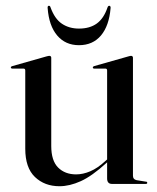

<svg xmlns="http://www.w3.org/2000/svg" viewBox="-20 -637 544 665"><path d="M351 -19V-78.5V-81V-393Q351 -396 349.5 -397.8Q348 -399.5 344.5 -399.5H305.5Q303.5 -399.5 302.5 -400.8Q301.5 -402 301.5 -403.5Q301.5 -405.5 302.8 -406.2Q304 -407 306 -408L424 -441.5Q428.5 -443 430.5 -443.2Q432.5 -443.5 434.5 -443.5Q437.5 -443.5 439 -441.5Q440.5 -439.5 440.5 -437V-28.5Q440.5 -22 443.5 -18.2Q446.5 -14.5 453 -13L484 -8Q487.5 -8 488.8 -6.8Q490 -5.5 490 -3.5Q490 -2 488.8 -1Q487.5 0 484.5 0H367.5Q359.5 0 355.2 -4.8Q351 -9.5 351 -19ZM67.5 -122V-393Q67.5 -396 66 -397.8Q64.5 -399.5 60.5 -399.5H22Q20 -399.5 18.8 -400.8Q17.5 -402 17.5 -403.5Q17.5 -405.5 18.8 -406.2Q20 -407 22.5 -408L140.5 -441.5Q145.5 -443 147.5 -443.2Q149.5 -443.5 151.5 -443.5Q154.5 -443.5 156 -441.5Q157.5 -439.5 157.5 -437V-131.5Q157.5 -80.5 181.2 -56.8Q205 -33 243.5 -33Q267.5 -33 292.8 -43.8Q318 -54.5 344 -78.5L361 -93.5L366 -88.5L348.5 -72.5Q298.5 -27 259.8 -9.5Q221 8 186 8Q134.5 8 101 -24Q67.5 -56 67.5 -122ZM253.5 -538Q291 -538 315.2 -555.5Q339.5 -573 352.5 -611.5Q354.5 -617 358.5 -617Q360.5 -617 362 -615Q363.5 -613 363 -609Q358 -548 329.8 -514.2Q301.5 -480.5 253.5 -480.5Q206.5 -480.5 178 -514.2Q149.5 -548 145 -609Q144.5 -613 145.8 -615Q147 -617 149.5 -617Q153.5 -617 155 -611.5Q169.5 -571.5 194.5 -554.8Q219.5 -538 253.5 -538Z"/></svg>

Font: Fraunces 96pt
Style: Regular
Weight: 400
Version: Version 1.000;[b76b70a41]